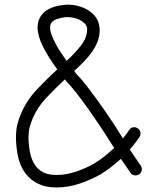

<svg xmlns="http://www.w3.org/2000/svg" viewBox="-20 -782 660 840"><path d="M393.6 -67.4Q418.9 -83 440.4 -100.6Q461.9 -118.2 479.5 -134.8Q462.9 -161.1 438.5 -198.7Q414.1 -236.3 387.7 -274.4Q361.3 -312.5 336.4 -346.2Q311.5 -379.9 295.9 -397.5L274.4 -421.9Q271.5 -424.8 269 -428.2Q266.6 -431.6 263.7 -434.6Q220.7 -394.5 181.6 -353Q142.6 -311.5 122.1 -261.7Q114.3 -242.2 109.4 -223.6Q104.5 -205.1 104.5 -179.7Q104.5 -162.1 107.4 -140.6Q116.2 -54.7 168.9 -28.3Q181.6 -21.5 196.8 -19Q211.9 -16.6 228.5 -16.6Q269.5 -16.6 313 -31.2Q356.4 -45.9 393.6 -67.4ZM202.1 -676.8Q199.2 -670.9 199.2 -662.1Q199.2 -647.5 205.6 -629.9Q211.9 -612.3 222.2 -592.8Q232.4 -573.2 245.6 -553.2Q258.8 -533.2 271.5 -515.6Q309.6 -550.8 335.4 -584.5Q361.3 -618.2 361.3 -657.2Q359.4 -670.9 349.6 -680.2Q339.8 -689.5 330.1 -694.3Q304.7 -707 277.3 -707H266.6Q248 -705.1 228 -698.2Q208 -691.4 202.1 -676.8ZM547.9 -127.9Q556.6 -114.3 568.4 -97.2Q580.1 -80.1 595.7 -57.6Q600.6 -49.8 600.6 -42Q600.6 -28.3 588.9 -19.5Q581.1 -14.6 573.2 -14.6Q557.6 -14.6 550.8 -26.4Q538.1 -44.9 527.8 -59.6Q517.6 -74.2 508.8 -86.9Q490.2 -70.3 468.8 -53.2Q447.3 -36.1 421.9 -20.5Q381.8 2.9 330.6 20.5Q279.3 38.1 227.5 38.1Q205.1 38.1 184.6 34.2Q164.1 30.3 144.5 20.5Q64.5 -19.5 52.7 -134.8Q49.8 -159.2 49.8 -179.7Q49.8 -210.9 55.2 -234.4Q60.5 -257.8 71.3 -283.2Q95.7 -341.8 140.1 -389.2Q184.6 -436.5 230.5 -478.5Q190.4 -533.2 167.5 -579.1Q144.5 -625 144.5 -662.1Q144.5 -683.6 151.4 -698.2Q173.8 -752 261.7 -760.7Q266.6 -761.7 277.3 -761.7Q318.4 -761.7 355.5 -743.2Q410.2 -713.9 415 -663.1Q416 -659.2 416 -655.8Q416 -652.3 416 -649.4Q416 -624 407.2 -601.1Q398.4 -578.1 383.3 -556.2Q368.2 -534.2 347.7 -513.2Q327.1 -492.2 304.7 -471.7Q307.6 -466.8 310.5 -463.4Q313.5 -460 316.4 -456.1L336.9 -433.6Q353.5 -414.1 377.4 -382.3Q401.4 -350.6 427.2 -314Q453.1 -277.3 477.1 -240.7Q501 -204.1 517.6 -176.8Q531.2 -192.4 537.6 -202.1Q543.9 -211.9 544.9 -212.9Q552.7 -225.6 567.4 -225.6Q575.2 -225.6 582 -220.7Q594.7 -213.9 594.7 -198.2Q594.7 -188.5 590.8 -183.6Q589.8 -181.6 578.6 -166Q567.4 -150.4 547.9 -127.9Z"/></svg>

Font: Coming Soon
Style: Regular
Weight: 400
Designer: Dathan Boardman
Foundry: Open Window
Version: Version 1.000